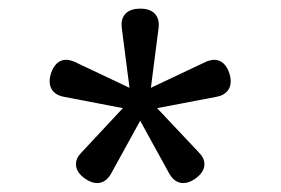

<svg xmlns="http://www.w3.org/2000/svg" viewBox="-20 -610 640 438"><path d="M341.8 -546.4 324.2 -409.7 449.2 -468.8Q460.4 -473.6 468.8 -473.6Q480.5 -473.6 489.5 -465.6Q498.5 -457.5 503.4 -442.4Q506.3 -433.1 506.3 -424.3Q506.3 -410.6 498 -401.4Q489.7 -392.1 474.1 -389.2L338.4 -363.3L434.1 -261.7Q446.3 -249.5 446.3 -235.4Q446.3 -217.3 425.8 -202.6Q411.1 -192.4 398.4 -192.4Q377.9 -192.4 365.7 -214.8L299.8 -334.5L233.9 -214.8Q221.7 -192.4 201.2 -192.4Q188.5 -192.4 173.8 -202.6Q153.3 -217.3 153.3 -235.4Q153.3 -249.5 165.5 -261.7L260.3 -363.3L125.5 -389.2Q109.9 -392.1 101.6 -401.4Q93.3 -410.6 93.3 -424.3Q93.3 -433.1 96.2 -442.4Q101.1 -457.5 110.1 -465.6Q119.1 -473.6 130.9 -473.6Q139.2 -473.6 150.4 -468.8L275.4 -409.7L257.8 -546.4Q257.3 -548.8 257.3 -553.7Q257.3 -570.8 268.3 -580.6Q279.3 -590.3 299.8 -590.3Q322.3 -590.3 333.3 -578.6Q344.2 -566.9 341.8 -546.4Z"/></svg>

Font: Courier Prime
Style: Regular
Weight: 400
Designer: Alan Dague-Greene, Quote-Unquote Apps
Foundry: Quote-Unquote Apps
Version: Version 3.018